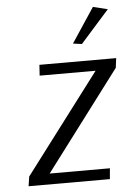

<svg xmlns="http://www.w3.org/2000/svg" viewBox="-52 -761 549 800"><g transform="rotate(-5 222.5 -360.5)"><path d="M445 -500 440 -460 127 -45H379L375 0H35L41 -40L355 -455H121L124 -500ZM367 -721 428 -706 308 -571 271 -576Z"/></g></svg>

Font: ArsenalItalic
Style: Italic
Weight: 400
Italic angle: -9°
Designer: Andrij Shevchenko
Foundry: Stairsfor.com
Version: Version 1.000